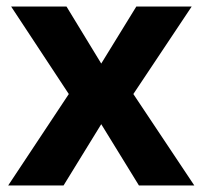

<svg xmlns="http://www.w3.org/2000/svg" viewBox="-20 -632 618 586"><path d="M190 -345 14 -612H183L289 -438L396 -612H565L387 -345L573 -66H404L289 -253L174 -66H5Z"/></svg>

Font: Noto Sans Malayalam UI
Style: Regular
Weight: 400
Designer: Jelle Bosma - Monotype Design Team
Foundry: Monotype Imaging Inc.
Version: Version 2.104